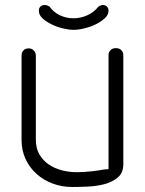

<svg xmlns="http://www.w3.org/2000/svg" viewBox="-20 -747 578 766"><path d="M372 -720Q382 -727 390 -727Q401 -727 407 -720.5Q413 -714 413 -704Q413 -688 398.5 -674.5Q384 -661 363 -650.5Q342 -640 317.5 -634Q293 -628 273 -628Q255 -628 231.5 -633.5Q208 -639 186.5 -649.5Q165 -660 150 -673.5Q135 -687 135 -704Q135 -715 141.5 -721Q148 -727 158 -727Q163 -727 168 -725.5Q173 -724 177 -720L176 -723Q193 -698 219 -686Q245 -674 273 -674Q301 -674 328 -686Q355 -698 372 -720ZM413 -527Q413 -539 421 -547Q429 -555 442 -555Q456 -555 464 -547Q472 -539 472 -527V-92Q472 -57 449.5 -38.5Q427 -20 395.5 -12Q364 -4 328.5 -2.5Q293 -1 268 -1Q227 -1 190.5 -14.5Q154 -28 126 -53Q98 -78 82 -112.5Q66 -147 66 -189V-524Q66 -538 73.5 -546Q81 -554 95 -554Q106 -554 114.5 -546Q123 -538 123 -524V-189Q123 -155 137.5 -130.5Q152 -106 175 -90.5Q198 -75 227 -67.5Q256 -60 286 -60Q314 -60 345 -63.5Q376 -67 396 -71Q398 -71 404.5 -71.5Q411 -72 413 -72Z"/></svg>

Font: VDS
Style: Thin
Weight: 100
Width: 0
Designer: artmaker
Foundry: artmaker
Version: Version 1.000 2012 initial release